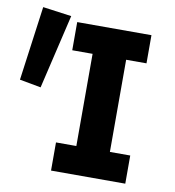

<svg xmlns="http://www.w3.org/2000/svg" viewBox="-79 -760 757 830"><g transform="rotate(10 300.0 -345.0)"><path d="M200 0V-123.6H289.3V-528.2H200V-651.8H525.9V-528.2H436.6V-123.6H525.9V0ZM93.1 -346.5 -0.5 -363.7 44 -690 170 -672.8Z"/></g></svg>

Font: Source Code Pro ExtraLight
Style: Regular
Weight: 200
Monospace: yes
Designer: Paul D. Hunt, Teo Tuominen
Foundry: Adobe
Version: Version 1.026;hotconv 1.1.0;makeotfexe 2.6.0